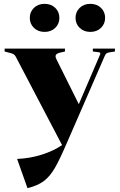

<svg xmlns="http://www.w3.org/2000/svg" viewBox="-20 -739 622 999"><path d="M135 -646Q135 -677 156.5 -698Q178 -719 212 -719Q246 -719 267.5 -698Q289 -677 289 -646Q289 -615 267.5 -594Q246 -573 212 -573Q178 -573 156.5 -594Q135 -615 135 -646ZM373 -646Q373 -677 394.5 -698Q416 -719 450 -719Q484 -719 505.5 -698Q527 -677 527 -646Q527 -615 505.5 -594Q484 -573 450 -573Q416 -573 394.5 -594Q373 -615 373 -646ZM292 -465Q269 -460 269 -446Q269 -440 274 -430L390 -197L499 -451Q502 -457 502 -461Q502 -467 489 -468L463 -471V-486H578V-471L552 -467Q540 -465 535 -462Q530 -459 525 -448L330 0Q290 93 264.5 136.5Q239 180 207.5 203.5Q176 227 123 240L69 88Q137 85 198 65.5Q259 46 303 16L62 -444Q57 -453 50.5 -457Q44 -461 34 -463L4 -471V-486H318V-471Z"/></svg>

Font: Chonburi
Style: Regular
Weight: 400
Designer: Thanarat Vachiruckul and Stawix Ruecha
Foundry: Cadson Demak & Katatrad
Version: Version 1.000